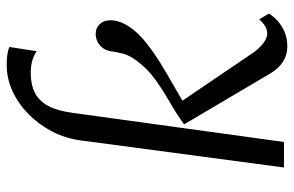

<svg xmlns="http://www.w3.org/2000/svg" viewBox="-172 -694 876 572"><g transform="rotate(-90 266.0 -408.0)"><path d="M53 0 133.5 -604.5Q139.5 -650.5 160.2 -690.5Q181 -730.5 212 -761Q243 -791.5 280.5 -808.8Q318 -826 358.5 -826Q375 -826 388.5 -824.2Q402 -822.5 412 -818L399.5 -736.5Q387 -745.5 370.5 -750Q354 -754.5 335 -754.5Q300 -754.5 275.5 -742Q251 -729.5 236.5 -702.5Q222 -675.5 216 -631L129 0ZM413 10Q388.5 10 368 -3Q347.5 -16 331.5 -43.5L181.5 -297.5Q214.5 -321.5 249.2 -341.2Q284 -361 315.8 -384Q347.5 -407 371.5 -439.5Q387 -460 392 -479.2Q397 -498.5 399 -514Q401.5 -530 409.5 -540.5Q417.5 -551 428.8 -556Q440 -561 451 -561Q468 -561 479.5 -549.5Q491 -538 491.5 -519.5Q492.5 -507 487.2 -490.8Q482 -474.5 470 -457.5Q453 -433 424.2 -410.2Q395.5 -387.5 363 -367.5Q330.5 -347.5 300.8 -330.8Q271 -314 252 -302.5L393.5 -94Q406.5 -74.5 422.5 -62.2Q438.5 -50 451 -50Q461 -50 470.5 -54.2Q480 -58.5 494.5 -73.5L511.5 -45Q504 -32 490 -19.2Q476 -6.5 456.8 1.8Q437.5 10 413 10Z"/></g></svg>

Font: Merriweather 20pt Light
Style: Italic
Weight: 300
Italic angle: -7.8°
Version: Version 2.101